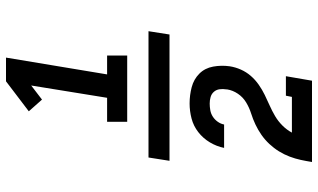

<svg xmlns="http://www.w3.org/2000/svg" viewBox="-230 -660 1060 640"><g transform="rotate(-90 300.0 -340.0)"><path d="M214 -446V-513H294L335 -766L288 -730L249 -774L349 -850H428L372 -513H435V-446ZM80 170Q83 151 87 132.5Q91 114 98 95.5Q105 77 115.5 60Q126 43 140 28Q154 13 170.5 1.5Q187 -10 205 -18.5Q223 -27 242 -33Q261 -39 278.5 -49.5Q296 -60 307.5 -77Q319 -94 322 -113Q322 -113 322 -114Q322 -115 322 -115Q324 -127 322.5 -138Q321 -149 314 -157Q307 -165 296.5 -168Q286 -171 275 -171Q264 -171 252.5 -169Q241 -167 231 -160.5Q221 -154 214 -144Q207 -134 205 -123H127Q132 -148 145.5 -170.5Q159 -193 179.5 -209Q200 -225 225 -231.5Q250 -238 275 -238Q303 -238 329.5 -231Q356 -224 374.5 -205.5Q393 -187 398 -159.5Q403 -132 399 -104Q396 -85 388 -67Q380 -49 367 -34Q354 -19 337.5 -7.5Q321 4 303.5 12.5Q286 21 268 29Q250 37 233 47Q216 57 201.5 71.5Q187 86 178 103H297L301 83H366L351 170ZM84 -305 95 -375H516L505 -305Z"/></g></svg>

Font: Iosevka Curly Slab SmBdExObl
Style: Regular
Weight: 600
Width: 7
Italic angle: -9°
Monospace: yes
Designer: Belleve Invis
Foundry: Belleve Invis
Version: Version 11.1.0; ttfautohint (v1.8.3)